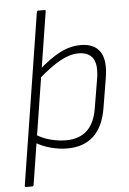

<svg xmlns="http://www.w3.org/2000/svg" viewBox="-58 -726 639 954"><g transform="rotate(-5 261.0 -249.0)"><path d="M32 185Q26 185 27 178L162 -676Q164 -683 169 -683H200Q208 -683 206 -676L71 178Q70 185 63 185ZM254 12Q214 12 171 0.5Q128 -11 95 -32L99 -72Q134 -50 173.5 -39.5Q213 -29 251 -29Q317 -29 356 -65Q395 -101 407 -175L431 -318Q443 -388 422 -421Q401 -454 350 -454Q307 -454 258 -427Q209 -400 143 -342L150 -388Q210 -442 261 -468Q312 -494 364 -494Q432 -494 460.5 -451Q489 -408 475 -322L450 -171Q435 -80 385.5 -34Q336 12 254 12Z"/></g></svg>

Font: Sofia Sans ExtraLight
Style: Italic
Weight: 250
Italic angle: -9°
Version: Version 4.100-B